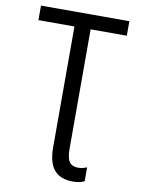

<svg xmlns="http://www.w3.org/2000/svg" viewBox="-97 -779 757 1029"><g transform="rotate(10 281.5 -264.5)"><path d="M372 185Q305 185 271 146Q237 107 237 22V-635H41V-714H522V-635H325V15Q325 66 340 86.5Q355 107 387 107Q401 107 413 104Q425 101 435 97V172Q411 185 372 185Z"/></g></svg>

Font: Noto Sans Mono SemiCondensed
Style: Regular
Weight: 400
Width: 4
Designer: Monotype Design Team
Foundry: Monotype Imaging Inc.
Version: Version 2.014